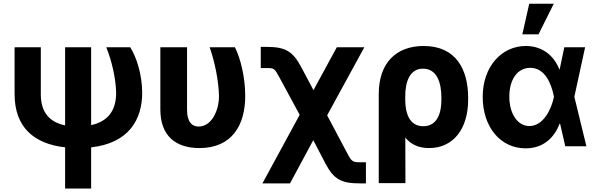

<svg xmlns="http://www.w3.org/2000/svg" viewBox="-20 -806 3291 1058"><path d="M60.4 -545.5V-287.6C60.4 -103.3 169 -13.1 338.8 6V233H482.2V6C692.1 -17.4 763.5 -149.9 763.5 -294C763.5 -393.8 733 -489.3 697.8 -545.5H565.7C596.2 -470.5 618.6 -372.2 620 -294C620 -205.6 582 -137.8 482.2 -116.5V-545.5H338.8V-115.1C258.9 -131.4 204.9 -181.1 204.9 -286.2V-545.5Z M863.6 -545.5V-203.1C863.6 -55.8 949.6 9.9 1079.2 9.9C1257.5 9.9 1331.3 -115.8 1331.3 -277C1331.3 -380.7 1305 -485.8 1274.5 -545.5H1135.3C1163.7 -464.5 1184.3 -364 1186.8 -277C1186.4 -192.5 1143.8 -108.7 1074.6 -108.7C1040.5 -108.7 1010.3 -131 1010.7 -201.7V-545.5Z M1426.1 204.5H1578.1L1706.3 -33.7L1774.1 96.6C1820.3 182.9 1861.2 204.5 1963.8 204.5H1996.4V88.1H1963.8C1924.4 88.1 1918.3 84.9 1894.9 41.2L1782.7 -170.5L1987.6 -545.5H1835.9L1707.4 -309.3L1639.2 -437.5C1592.7 -524.5 1551.5 -547.6 1449.2 -547.6H1416.9V-431.1H1449.2C1489.7 -431.1 1492.9 -429 1518.5 -381.7L1631.4 -173.3Z M2067.1 -288.4V203.1H2214.1L2213.4 -47.9C2243.6 -11 2285.2 9.9 2344.1 9.9C2478.7 9.9 2559.7 -96.6 2559.7 -257.1V-267C2559.7 -422.6 2493.3 -552.6 2314.6 -552.6C2163.4 -552.6 2067.1 -459.5 2067.1 -288.4ZM2213.1 -274.5C2212.7 -357.2 2239.3 -427.6 2310.4 -427.6C2386.4 -427.6 2412.3 -353.7 2412.3 -267V-257.1C2412.6 -185.4 2390.6 -110.4 2312.5 -110.4C2233.7 -110.4 2214.1 -186.4 2213.1 -251.8Z M2875 11.4C2973.7 12.1 3034.1 -46.9 3063.6 -124.3H3066.4L3094.8 0H3211.3L3144.9 -272.7L3204.2 -545.5H3089.5L3064.3 -424.7H3061.8C3031.2 -502.5 2965.6 -552.6 2877.5 -552.6C2743.6 -552.6 2639.9 -438.6 2639.9 -272.7C2639.9 -105.8 2737.6 10.7 2875 11.4ZM2786.6 -273.8C2786.6 -366.1 2829.9 -432.2 2902 -432.2C2983 -432.2 3018.1 -345.9 3032.3 -274.1L3032.7 -272.7L3032.3 -271.3C3018.1 -202.8 2973.4 -111.5 2897.4 -111.5C2831.3 -111.5 2786.6 -180 2786.6 -273.8ZM2858.3 -616.8H2947.4L3031.6 -785.5H2896.3Z"/></svg>

Font: Magic Ui Pro
Style: Bold
Weight: 700
Designer: Stefan Endress, Andreas Faust
Version: Version 1.000;FEAKit 1.0